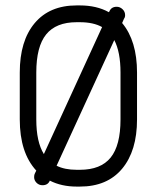

<svg xmlns="http://www.w3.org/2000/svg" viewBox="-20 -684 579 709"><path d="M53 -416Q53 -533 108 -598.5Q163 -664 263 -664H275Q337 -664 382 -639L384 -642Q391 -659 411 -659Q423 -659 432.5 -650Q442 -641 442 -628Q442 -620 438 -615L431 -599Q486 -533 486 -416V-243Q486 -127 431 -61Q376 5 275 5H263Q207 5 164 -17Q157 0 137 0Q124 0 115 -9Q106 -18 106 -30Q106 -39 109 -44L114 -54Q53 -120 53 -243ZM114 -416V-243Q114 -160 142 -115L357 -584Q325 -602 275 -602H263Q187 -602 150.5 -557Q114 -512 114 -416ZM263 -57H275Q352 -57 388.5 -102Q425 -147 425 -243V-416Q425 -492 402 -536L189 -72Q219 -57 263 -57Z"/></svg>

Font: Libertine Sup Medium
Style: Regular
Weight: 500
Designer: Bastien Sozeau
Foundry: NBR — Bastien Sozeau
Version: Version 2.003; ttfautohint (v1.8.4.7-5d5b);gftools[0.9.33]